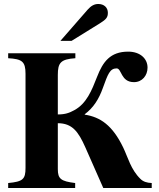

<svg xmlns="http://www.w3.org/2000/svg" viewBox="-20 -943 799 963"><path d="M358 -676H21V-651C90 -647 108 -635 108 -573V-101C108 -44 95 -32 21 -25V0H357V-25C285 -34 270 -46 270 -95V-325C342 -325 373 -283 408 -204L498 0H741V-25C716 -26 698 -32 684 -46C636 -93 622 -153 598 -203C544 -315 483 -356 405 -368V-370C449 -403 476 -446 496 -502C521 -571 531 -600 565 -600C591 -600 585 -531 652 -531C693 -531 720 -564 720 -604C720 -649 683 -684 623 -684C533 -684 496 -633 467 -558C440 -489 414 -423 352 -390C328 -377 308 -369 270 -369V-567C270 -628 284 -646 358 -651ZM283 -738H339L481 -826C513 -846 521 -856 521 -879C521 -905 502 -923 473 -923C453 -923 437 -914 420 -895Z"/></svg>

Font: XITS Math
Style: Bold
Weight: 700
Designer: MicroPress Inc., with final additions and corrections provided by Coen Hoffman, Elsevier (retired)
Version: Version 1.302